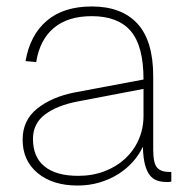

<svg xmlns="http://www.w3.org/2000/svg" viewBox="-20 -562 585 594"><path d="M220 12Q143 12 96.5 -26.5Q50 -65 50 -130Q50 -190 95 -226Q140 -262 211 -276L424 -316Q424 -420 384.5 -466Q345 -512 264 -512Q190 -512 146.5 -475.5Q103 -439 92 -370L59 -373Q73 -454 125 -498Q177 -542 264 -542Q356 -542 405 -489Q454 -436 454 -326V-100Q454 -57 466 -43.5Q478 -30 504 -30H510V0Q505 1 502 1Q499 1 495 1Q479 1 466 -3.5Q453 -8 443.5 -20Q434 -32 428.5 -53Q423 -74 422 -108Q411 -84 391.5 -62Q372 -40 346 -23.5Q320 -7 288 2.5Q256 12 220 12ZM222 -18Q266 -18 303 -32Q340 -46 367 -71Q394 -96 409 -130Q424 -164 424 -204V-287L220 -248Q157 -236 119.5 -208Q82 -180 82 -132Q82 -76 118 -47Q154 -18 222 -18Z"/></svg>

Font: Geist Thin
Style: Regular
Weight: 400
Designer: Basement.studio, Andrés Briganti, Mateo Zaragoza
Foundry: Basement.studio, Vercel, Andrés Briganti, Guido Ferreyra, Mateo Zaragoza
Version: Version 1.401